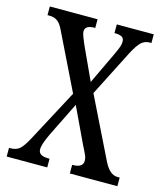

<svg xmlns="http://www.w3.org/2000/svg" viewBox="-108 -796 752 878"><g transform="rotate(15 268.5 -357.0)"><path d="M6 -41H11Q40 -41 56 -55Q72 -69 94 -110L225 -356L96 -620Q83 -649 67.5 -661Q52 -673 29 -673H19V-714H245V-673H242Q197 -673 197 -644Q197 -635 203.5 -618Q210 -601 217 -585L289 -429L362 -583Q373 -607 377.5 -619.5Q382 -632 382 -644Q382 -661 370.5 -667Q359 -673 338 -673H336V-714H511V-673H504Q480 -673 463.5 -658Q447 -643 425 -601L314 -383L456 -94Q483 -41 519 -41H530V0H305V-41H308Q356 -41 356 -74Q356 -85 351.5 -96.5Q347 -108 329 -143L250 -310L170 -148Q145 -96 145 -72Q145 -56 157 -48.5Q169 -41 195 -41H198V0H6Z"/></g></svg>

Font: Noto Serif Cond
Style: Regular
Weight: 400
Width: 3
Designer: Monotype Design Team
Foundry: Monotype Imaging Inc.
Version: Version 1.001